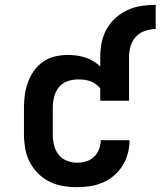

<svg xmlns="http://www.w3.org/2000/svg" viewBox="-20 -765 663 793"><path d="M298 8Q268 8 239 3Q210 -2 184 -15Q158 -28 137 -49Q116 -70 102.5 -96.5Q89 -123 84 -152Q79 -181 79 -210V-320Q79 -347 82.5 -373.5Q86 -400 95.5 -425.5Q105 -451 120.5 -473Q136 -495 158.5 -510.5Q181 -526 207.5 -532Q234 -538 261 -538Q279 -538 297 -535.5Q315 -533 332.5 -527.5Q350 -522 365.5 -512.5Q381 -503 394 -490V-530Q394 -560 400 -589.5Q406 -619 420.5 -645Q435 -671 457.5 -691Q480 -711 507 -723.5Q534 -736 564 -740.5Q594 -745 623 -745V-645Q601 -645 579 -637.5Q557 -630 541.5 -613.5Q526 -597 519.5 -575Q513 -553 513 -530V-349H394V-400Q386 -410 375.5 -417.5Q365 -425 353 -429.5Q341 -434 328.5 -435.5Q316 -437 303 -437Q280 -437 258.5 -429.5Q237 -422 223 -404.5Q209 -387 203.5 -364.5Q198 -342 198 -320V-210Q198 -188 203 -166.5Q208 -145 221 -127.5Q234 -110 255 -101.5Q276 -93 298 -93Q317 -93 335.5 -98.5Q354 -104 368 -117Q382 -130 389 -148.5Q396 -167 396 -186Q396 -186 396 -186Q396 -186 396 -186H515Q515 -186 515 -186Q515 -186 515 -186Q515 -158 508 -131.5Q501 -105 486.5 -81.5Q472 -58 451 -40Q430 -22 404.5 -11Q379 0 352 4Q325 8 298 8Z"/></svg>

Font: Iosevka Slab Extended
Style: Bold
Weight: 700
Width: 7
Monospace: yes
Designer: Belleve Invis
Foundry: Belleve Invis
Version: Version 11.1.0; ttfautohint (v1.8.3)